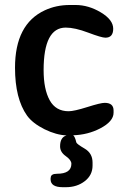

<svg xmlns="http://www.w3.org/2000/svg" viewBox="-20 -533 535 780"><path d="M247.6 227.5H234.9Q185.5 227.5 185.5 195.3V192.4L186 189.5Q186 172.9 211.4 172.9Q270 172.9 270 132.3Q270 117.2 247.1 101.1Q224.1 85 224.1 61.5Q224.1 24.4 250.5 17.1Q209 15.6 161.1 -7.8Q112.3 -32.2 89.8 -63.5Q41 -132.3 41 -257.8Q41 -435.1 162.1 -491.2Q208.5 -512.7 263.2 -512.7H287.1Q339.4 -512.7 389.6 -482.7Q439.9 -452.6 439.9 -416.3Q439.9 -379.9 408.2 -379.9Q392.6 -379.9 338.4 -400.4Q284.2 -420.9 247.1 -420.9Q157.2 -420.9 157.2 -248Q157.2 -170.4 181.9 -125.7Q206.5 -81.1 258.8 -81.1Q280.8 -81.1 334.7 -98.1Q388.7 -115.2 405.3 -115.2Q441.4 -115.2 441.4 -84V-75.2Q441.4 -39.6 386.7 -11.2Q336.9 14.6 277.3 16.6Q284.7 22 290 45.4Q291.5 51.8 323.7 70.6Q356 89.4 356 127.4V139.6Q356 178.7 324.2 203.1Q292.5 227.5 247.6 227.5Z"/></svg>

Font: Averia Sans Libre
Style: Regular
Weight: 400
Version: Version 1.002